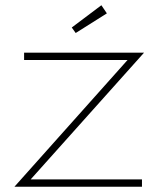

<svg xmlns="http://www.w3.org/2000/svg" viewBox="-20 -713 605 733"><path d="M72 -512H530L97 -28H522V0H35L467 -484H72ZM367 -693 388 -662 269 -587 254 -608Z"/></svg>

Font: Spartan MB
Style: Regular
Weight: 250
Designer: Matt Bailey
Foundry: Matt Bailey
Version: Version 1.000